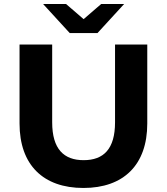

<svg xmlns="http://www.w3.org/2000/svg" viewBox="-20 -921 828 953"><path d="M464 -757 596 -901H482L395 -826L308 -901H194L326 -757ZM551 -700V-314C551 -181 494 -126 395 -126C297 -126 239 -181 239 -314V-700H77V-308C77 -102 195 12 394 12C593 12 711 -102 711 -308V-700Z"/></svg>

Font: AWKNG-Font
Style: Bold
Weight: 700
Designer: Awakening Church
Foundry: Awakening Church
Version: Version 1.700;PS 001.700;hotconv 1.0.88;makeotf.lib2.5.64775